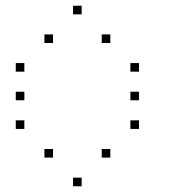

<svg xmlns="http://www.w3.org/2000/svg" viewBox="-20 -685 640 670"><path d="M236 -665Q235 -665 235 -665Q235 -665 235 -664V-636Q235 -635 235 -635Q235 -635 236 -635H264Q265 -635 265 -635Q265 -635 265 -636V-664Q265 -665 265 -665Q265 -665 264 -665ZM136 -565Q135 -565 135 -565Q135 -565 135 -564V-536Q135 -535 135 -535Q135 -535 136 -535H164Q165 -535 165 -535Q165 -535 165 -536V-564Q165 -565 165 -565Q165 -565 164 -565ZM336 -565Q335 -565 335 -565Q335 -565 335 -564V-536Q335 -535 335 -535Q335 -535 336 -535H364Q365 -535 365 -535Q365 -535 365 -536V-564Q365 -565 365 -565Q365 -565 364 -565ZM36 -465Q35 -465 35 -465Q35 -465 35 -464V-436Q35 -435 35 -435Q35 -435 36 -435H64Q65 -435 65 -435Q65 -435 65 -436V-464Q65 -465 65 -465Q65 -465 64 -465ZM436 -465Q435 -465 435 -465Q435 -465 435 -464V-436Q435 -435 435 -435Q435 -435 436 -435H464Q465 -435 465 -435Q465 -435 465 -436V-464Q465 -465 465 -465Q465 -465 464 -465ZM36 -365Q35 -365 35 -365Q35 -365 35 -364V-336Q35 -335 35 -335Q35 -335 36 -335H64Q65 -335 65 -335Q65 -335 65 -336V-364Q65 -365 65 -365Q65 -365 64 -365ZM436 -365Q435 -365 435 -365Q435 -365 435 -364V-336Q435 -335 435 -335Q435 -335 436 -335H464Q465 -335 465 -335Q465 -335 465 -336V-364Q465 -365 465 -365Q465 -365 464 -365ZM36 -265Q35 -265 35 -265Q35 -265 35 -264V-236Q35 -235 35 -235Q35 -235 36 -235H64Q65 -235 65 -235Q65 -235 65 -236V-264Q65 -265 65 -265Q65 -265 64 -265ZM436 -265Q435 -265 435 -265Q435 -265 435 -264V-236Q435 -235 435 -235Q435 -235 436 -235H464Q465 -235 465 -235Q465 -235 465 -236V-264Q465 -265 465 -265Q465 -265 464 -265ZM136 -165Q135 -165 135 -165Q135 -165 135 -164V-136Q135 -135 135 -135Q135 -135 136 -135H164Q165 -135 165 -135Q165 -135 165 -136V-164Q165 -165 165 -165Q165 -165 164 -165ZM336 -165Q335 -165 335 -165Q335 -165 335 -164V-136Q335 -135 335 -135Q335 -135 336 -135H364Q365 -135 365 -135Q365 -135 365 -136V-164Q365 -165 365 -165Q365 -165 364 -165ZM236 -65Q235 -65 235 -65Q235 -65 235 -64V-36Q235 -35 235 -35Q235 -35 236 -35H264Q265 -35 265 -35Q265 -35 265 -36V-64Q265 -65 265 -65Q265 -65 264 -65Z"/></svg>

Font: Doto Black Thin
Style: Regular
Weight: 250
Monospace: yes
Version: Version 1.000